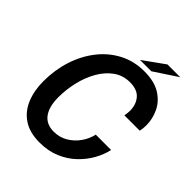

<svg xmlns="http://www.w3.org/2000/svg" viewBox="-242 -1018 1170 1170"><g transform="rotate(45 343.0 -433.0)"><path d="M640.5 -265.5Q631 -218.5 604.2 -170Q577.5 -121.5 534.5 -80.2Q491.5 -39 432.8 -14Q374 11 300.5 11Q214.5 11 159.8 -25.5Q105 -62 78.8 -125.8Q52.5 -189.5 52.5 -270.5Q52.5 -367 80.2 -453.2Q108 -539.5 159.8 -605.8Q211.5 -672 284 -710Q356.5 -748 445 -748Q531.5 -748 584.5 -715Q637.5 -682 662 -630.5Q686.5 -579 686.5 -523.5Q686.5 -509.5 685 -496.5Q683.5 -483.5 681 -472H548.5Q550 -480 551.8 -492.5Q553.5 -505 553.5 -515Q553.5 -568.5 523.8 -603.8Q494 -639 430.5 -639Q370.5 -639 324.8 -606Q279 -573 248 -518.5Q217 -464 201.5 -398Q186 -332 186 -266.5Q186 -184.5 218.2 -140.8Q250.5 -97 314.5 -97Q364.5 -97 405 -121.2Q445.5 -145.5 472.2 -183.8Q499 -222 508.5 -265.5ZM377 -778 515 -877H625L475 -778Z"/></g></svg>

Font: Epilogue SemiBold
Style: Italic
Weight: 600
Italic angle: -12°
Designer: Tyler Finck
Foundry: Etcetera Type Co
Version: Version 2.111; ttfautohint (v1.8.3)